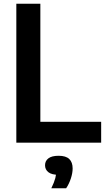

<svg xmlns="http://www.w3.org/2000/svg" viewBox="-20 -760 562 1023"><path d="M67 0V-740H195V-111H519V0ZM253.5 243Q269 211 274.8 188.8Q280.5 166.5 280.5 143L304 171.5H293.5Q255.5 171.5 237.8 157.5Q220 143.5 220 120.5Q220 97.5 237.8 83.8Q255.5 70 292.5 70Q331 70 349 87.2Q367 104.5 367 137.5Q367 162 357.5 191Q348 220 332.5 243Z"/></svg>

Font: Encode Sans SC SemiCondensed SemiBold
Style: Regular
Weight: 600
Width: 4
Designer: Multiple Designers
Foundry: Impallari Type
Version: Version 3.002